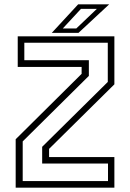

<svg xmlns="http://www.w3.org/2000/svg" viewBox="-20 -868 602 888"><path d="M85 -30.5H479.5V-111.5H175V-189L478.5 -489V-670.5H92.5V-589.5H391V-517L85 -214ZM52.5 0V-224L357.5 -526.5V-558.5H62V-700H509V-478L207 -179.5V-141.5H509V0ZM219.5 -716 341.5 -848H485L343 -716ZM270.5 -736.5H333L428 -827H354.5Z"/></svg>

Font: Tourney Thin Light
Style: Regular
Weight: 300
Version: Version 1.015